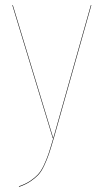

<svg xmlns="http://www.w3.org/2000/svg" viewBox="-20 -537 403 746"><path d="M27.8 -517.1H29.8L187 0H185.1ZM333 -517.1H335L189 0Q177.7 39.1 170.4 60.5Q163.1 82 152.1 105.7Q141.1 129.4 128.7 142.6Q116.2 155.8 97.9 168Q79.6 180.2 54.2 189L53.2 187Q78.6 178.2 96.7 166.3Q114.7 154.3 127.2 141.1Q139.6 127.9 150.4 105Q161.1 82 168.5 60.3Q175.8 38.6 187 0Z"/></svg>

Font: Fira Sans Compressed Two
Style: Regular
Weight: 100
Width: 1
Designer: Carrois Corporate & Edenspiekermann AG
Foundry: Carrois Corporate GbR & Edenspiekermann AG
Version: Version 4.203;PS 004.203;hotconv 1.0.88;makeotf.lib2.5.64775